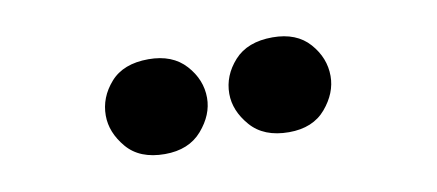

<svg xmlns="http://www.w3.org/2000/svg" viewBox="-32 -810 736 323"><g transform="rotate(-10 336.0 -649.0)"><path d="M230 -568Q187 -568 165 -594Q143 -620 143 -649Q143 -680 165 -705Q187 -730 230 -730Q271 -730 293.5 -705Q316 -680 316 -649Q316 -620 293.5 -594Q271 -568 230 -568ZM442 -568Q399 -568 376.5 -594Q354 -620 354 -649Q354 -680 376.5 -705Q399 -730 442 -730Q483 -730 505 -705Q527 -680 527 -649Q527 -620 505 -594Q483 -568 442 -568Z"/></g></svg>

Font: Livvic
Style: Bold
Weight: 700
Designer: Jacques Le Bailly, Baron von Fonthausen
Version: Version 1.001; ttfautohint (v1.8.2)